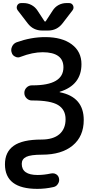

<svg xmlns="http://www.w3.org/2000/svg" viewBox="-20 -1001 594 1228"><path d="M244.1 -108.4Q320.3 -108.4 359.9 -142.6Q399.4 -176.8 399.4 -238.3Q399.4 -299.8 351.6 -329.1Q303.7 -358.4 188.5 -358.4H183.6Q164.1 -358.4 149.9 -372.6Q135.7 -386.7 135.7 -406.7Q135.7 -426.8 149.9 -440.9Q164.1 -455.1 183.6 -455.1H188.5Q385.7 -455.1 385.7 -570.3Q385.7 -666 253.9 -667Q188.5 -667 112.3 -637.7Q103.5 -633.8 95.7 -633.8Q85.9 -633.8 77.1 -638.7Q59.6 -646.5 54.7 -665Q51.8 -672.9 51.8 -680.7Q51.8 -692.4 57.6 -704.1Q66.4 -722.7 85.9 -730.5Q178.7 -763.7 268.6 -763.7Q377 -763.7 439 -717.3Q501 -670.9 501 -590.8Q501 -457 362.3 -414.1Q361.3 -414.1 361.3 -412.6Q361.3 -411.1 362.3 -411.1Q515.6 -380.9 515.6 -233.4Q515.6 -128.9 444.8 -70.3Q374 -11.7 249 -11.7Q175.8 -11.7 147.5 2.4Q119.1 16.6 119.1 46.9Q119.1 118.2 220.7 118.2Q261.7 118.2 306.6 108.4Q312.5 107.4 317.4 107.4Q329.1 107.4 338.9 113.3Q354.5 123 357.4 140.6Q358.4 144.5 358.4 149.4Q358.4 163.1 350.6 174.8Q340.8 191.4 322.3 195.3Q270.5 207 218.8 207Q11.7 207 11.7 49.8Q11.7 -29.3 67.9 -68.8Q124 -108.4 244.1 -108.4ZM264.6 -865.2Q265.6 -863.3 268.6 -863.3Q271.5 -863.3 272.5 -865.2L316.4 -932.6Q331.1 -956.1 354.5 -968.8Q377.9 -981.4 405.3 -981.4H421.9Q439.5 -981.4 447.3 -965.8Q450.2 -959 450.2 -952.1Q450.2 -943.4 444.3 -935.5L379.9 -851.6Q344.7 -805.7 287.1 -805.7H250Q192.4 -805.7 157.2 -851.6L92.8 -935.5Q86.9 -943.4 86.9 -952.1Q86.9 -959 89.8 -965.8Q97.7 -981.4 115.2 -981.4H130.9Q158.2 -981.4 181.6 -968.8Q205.1 -956.1 219.7 -933.6Z"/></svg>

Font: Gen Jyuu Gothic Medium
Style: Regular
Weight: 500
Designer: [Source Han Sans]
Ryoko NISHIZUKA  (kana & ideographs); Paul D. Hunt (Latin, Greek & Cyrillic); Wenlong ZHANG  (bopomofo
Version: Version 1.002.20150607